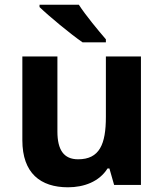

<svg xmlns="http://www.w3.org/2000/svg" viewBox="-20 -786 697 816"><path d="M315 -766H148V-756C186 -719 280 -641 331 -606H430V-619C398 -656 344 -721 315 -766ZM579 -546H430V-289C430 -173 403 -109 312 -109C251 -109 224 -149 224 -227V-546H75V-190C75 -50 152 10 269 10C337 10 402 -14 437 -70H445L465 0H579Z"/></svg>

Font: Noto Sans Malayalam
Style: Bold
Weight: 700
Designer: Jelle Bosma - Monotype Design Team
Foundry: Monotype Imaging Inc.
Version: Version 2.104